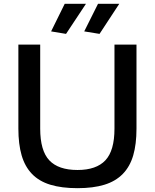

<svg xmlns="http://www.w3.org/2000/svg" viewBox="-20 -973 809 1003"><path d="M385 10Q302 10 243 -8Q184 -26 147 -64.5Q110 -103 93 -161.5Q76 -220 76 -301V-740H190V-301Q190 -186 237.5 -135.5Q285 -85 385 -85Q483 -85 530.5 -135.5Q578 -186 578 -301V-740H693V-301Q693 -220 676 -161.5Q659 -103 621.5 -64.5Q584 -26 525.5 -8Q467 10 385 10ZM247 -809 318 -953H429L325 -796ZM420 -809 492 -953H603L500 -796Z"/></svg>

Font: Encode Sans Normal
Style: Medium
Weight: 500
Designer: Pablo Impallari, Andres Torresi
Foundry: Pablo Impallari, Andres Torresi
Version: Version 1.000; ttfautohint (v1.00) -l 8 -r 50 -G 200 -x 14 -